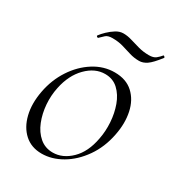

<svg xmlns="http://www.w3.org/2000/svg" viewBox="-142 -639 680 741"><g transform="rotate(30 198.0 -268.0)"><path d="M153 14Q107 14 76.5 -13.5Q46 -41 34.5 -88Q23 -135 34 -193Q45 -251 75.5 -297.5Q106 -344 149.5 -371.5Q193 -399 242 -399Q293 -399 324 -370.5Q355 -342 365 -295Q375 -248 364 -193Q352 -131 319 -84Q286 -37 242 -11.5Q198 14 153 14ZM188 -11Q232 -11 269 -47Q306 -83 318 -149Q325 -184 322.5 -223Q320 -262 307.5 -296.5Q295 -331 271.5 -353Q248 -375 213 -375Q168 -375 130.5 -337Q93 -299 80 -236Q72 -199 75 -160Q78 -121 91.5 -87Q105 -53 129.5 -32Q154 -11 188 -11ZM119 -482Q117 -481 113.5 -483.5Q110 -486 112 -489Q120 -500 133.5 -513Q147 -526 163 -536Q179 -546 196 -546Q214 -546 233.5 -540Q253 -534 275 -528Q297 -522 322 -522Q342 -522 352.5 -530.5Q363 -539 371 -549Q373 -551 376.5 -547.5Q380 -544 378 -542Q351 -507 334 -495.5Q317 -484 300 -484Q277 -484 256.5 -490.5Q236 -497 215 -503Q194 -509 168 -509Q148 -509 138.5 -500.5Q129 -492 119 -482Z"/></g></svg>

Font: Cormorant Infant Light
Style: Italic
Weight: 300
Italic angle: -10°
Designer: Christian Thalmann (Catharsis Fonts)
Foundry: Catharsis Fonts
Version: Version 4.001